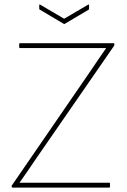

<svg xmlns="http://www.w3.org/2000/svg" viewBox="-20 -851 577 871"><path d="M38 0Q33 0 33 -5V-7Q33 -10 36 -13L392 -531Q409 -557 426.5 -582Q444 -607 461 -632V-633Q433 -633 404.5 -633Q376 -633 348 -633H71Q67 -633 67 -637V-651Q67 -655 71 -655H495Q499 -655 499 -650V-648Q499 -646 496 -641L140 -126Q123 -100 105 -74.5Q87 -49 69 -23V-22Q96 -22 123 -22Q150 -22 177 -22H476Q479 -22 479 -18V-4Q479 0 476 0ZM269 -743 161 -807Q158 -808 158 -812V-828Q158 -832 162 -830L271 -766L380 -830Q384 -832 384 -828V-812Q384 -808 382 -807L274 -743Q271 -741 269 -743Z"/></svg>

Font: Sofia Sans Thin
Style: Regular
Weight: 250
Designer: Botio Nikoltchev, Ani Petrova
Foundry: lettersoup
Version: Version 4.101